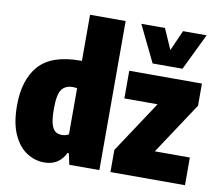

<svg xmlns="http://www.w3.org/2000/svg" viewBox="-87 -911 1164 1025"><g transform="rotate(10 495.0 -398.5)"><path d="M215 11Q164 11 119.5 -18Q75 -47 47.5 -107.8Q20 -168.5 20 -264Q20 -405 88.8 -481.5Q157.5 -558 312 -558H320V-808H513V0H350L337 -60H329Q314 -27 285.5 -8Q257 11 215 11ZM282 -150Q303.5 -150 320 -160V-410Q314 -411 307 -411.5Q300 -412 296 -412Q257 -412 237 -385.5Q217 -359 217 -281Q217 -227 225 -198.8Q233 -170.5 247.5 -160.2Q262 -150 282 -150ZM573 0V-120L758 -400H578V-550H972V-430L787 -150H977V0ZM694 -610 598 -808H726L775 -697L824 -808H952L856 -610Z"/></g></svg>

Font: Encode Sans Cnd Black
Style: Regular
Weight: 900
Width: 3
Designer: Multiple Designers
Foundry: Impallari Type
Version: Version 3.002; ttfautohint (v1.8.3) -l 8 -r 50 -G 200 -x 14 